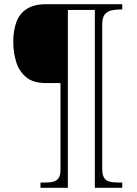

<svg xmlns="http://www.w3.org/2000/svg" viewBox="-20 -780 648 911"><path d="M172 111V86H197Q219 86 234.5 81.5Q250 77 258.5 64Q267 51 267 26V-386H196Q138 -386 104.5 -413.5Q71 -441 57 -485.5Q43 -530 43 -582Q43 -636 58 -676Q73 -716 107.5 -738Q142 -760 198 -760H560V-735H547Q525 -735 506 -730Q487 -725 476 -710Q465 -695 465 -663V21Q465 48 473 62Q481 76 497 81Q513 86 539 86H560V111H430V-733H302V111Z"/></svg>

Font: Noto Serif Bengali ExtraLight
Style: Regular
Weight: 250
Version: Version 2.003